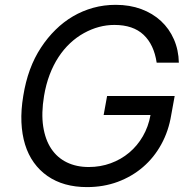

<svg xmlns="http://www.w3.org/2000/svg" viewBox="-20 -757 783 787"><path d="M75.3 -363.6Q84.5 -421.5 102.6 -471.1Q120.7 -520.6 148.4 -562.5Q174.7 -602.6 207.6 -634.9Q240.4 -667.3 279.1 -690Q317.8 -712.7 361.9 -725Q405.9 -737.2 454.5 -737.2Q511.7 -737.2 558.8 -719.8Q605.8 -702.4 639.7 -671Q673.7 -639.6 692.8 -595.9Q712 -552.2 713.1 -500H622.2Q611.2 -574.2 568.4 -614.5Q525.6 -654.8 448.9 -654.8Q384.9 -654.8 324.2 -621.4Q294 -604.8 267.6 -580.1Q241.1 -555.4 219.8 -522.9Q198.5 -490.4 183.4 -450.5Q168.3 -410.5 160.5 -363.6Q148.8 -293 157.1 -238.5Q165.5 -183.9 190.2 -147.2Q214.8 -110.4 254.1 -91.4Q293.3 -72.4 343.8 -72.4Q391.7 -72.4 433.9 -87.9Q476.2 -103.3 509.6 -131.4Q543 -159.4 565.7 -198.7Q588.4 -237.9 596.9 -285.5H404.8L419 -363.6H696L681.8 -285.5Q671.2 -220.2 641.3 -165.7Q611.5 -111.2 566.2 -72.3Q521 -33.4 462.7 -11.7Q404.5 9.9 336.6 9.9Q240.1 9.9 174.7 -35.5Q142 -58.2 118.8 -90.7Q95.5 -123.2 82.7 -164.8Q70 -206.3 67.8 -256.2Q65.7 -306.1 75.3 -363.6Z"/></svg>

Font: Inter P
Style: Italic
Weight: 400
Italic angle: -9.40001°
Designer: Rasmus Andersson
Foundry: rsms
Version: Version 3.018;git-588b23468